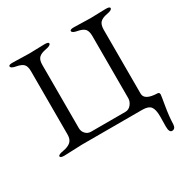

<svg xmlns="http://www.w3.org/2000/svg" viewBox="-190 -817 1157 1186"><g transform="rotate(-30 388.5 -224.0)"><path d="M751 -642.1Q751 -627.9 714.8 -621.6Q678.7 -615.2 663.1 -599.6Q647.5 -584 647 -548.8V-91.8Q647 -43.9 737.8 -41Q752 -41 752 -24.9Q752 -18.1 740.2 50.3Q728.5 118.7 727.1 173.8Q725.1 204.6 701.2 205.1Q680.2 205.1 680.2 162.1Q681.2 138.7 681.2 89.8Q681.2 41 665.5 20.5Q649.9 0 606 0H175.8L47.9 4.9Q19 4.9 19 -6.8Q19 -18.6 55.7 -24.4Q92.8 -30.8 111.3 -47.4Q129.9 -64 129.9 -98.1V-549.8Q129.9 -585 115.7 -600.1Q101.1 -615.2 65.4 -621.6Q29.8 -627.9 29.8 -642.1Q29.8 -653.3 59.1 -652.8L175.8 -649.9L285.2 -652.8Q314 -652.8 314 -642.1Q314 -627.9 277.8 -621.6Q241.2 -615.2 225.6 -599.6Q210 -584 210 -549.8V-98.1Q210 -74.2 225.6 -57.6Q241.2 -41 264.2 -41H508.8Q533.7 -41 550.3 -61.5Q566.9 -82 566.9 -106V-548.8Q566.9 -584 552.7 -599.6Q538.1 -615.2 502.4 -621.6Q466.8 -627.9 466.8 -642.1Q466.8 -653.3 496.1 -652.8L612.8 -649.9L722.2 -652.8Q751 -652.8 751 -642.1Z"/></g></svg>

Font: EBGaramond
Style: Regular
Weight: 400
Version: Version 000.012g